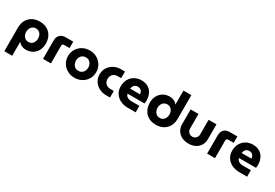

<svg xmlns="http://www.w3.org/2000/svg" viewBox="58 -1896 4693 3279"><g transform="rotate(30 2404.5 -256.5)"><path d="M328.7 -525Q393.7 -525 444.5 -504.7Q495.3 -484.3 530.7 -446.8Q566 -409.3 584.8 -358.7Q603.7 -308 603.7 -247.3Q603.7 -171 572.5 -112.5Q541.3 -54 486 -21Q430.7 12 357.7 12Q327.3 12 299.7 4Q272 -4 249.7 -19.2Q227.3 -34.3 211.7 -55.7H209V217.3H53.7V-246.7Q53.7 -331.7 87.7 -394Q121.7 -456.3 183.7 -490.7Q245.7 -525 328.7 -525ZM328.7 -391Q293.3 -391 266.7 -373.3Q240 -355.7 225.8 -325.3Q211.7 -295 211.7 -256.7Q211.7 -219.3 225.8 -189.2Q240 -159 266.7 -141.3Q293.3 -123.7 328.7 -123.7Q365 -123.7 391.2 -141.3Q417.3 -159 431.5 -189.2Q445.7 -219.3 445.7 -256.7Q445.7 -295 431.5 -325.3Q417.3 -355.7 391.2 -373.3Q365 -391 328.7 -391Z M691.7 0V-362.3Q691.7 -432.3 731.7 -472.3Q771.7 -512.3 842.7 -512.3H992V-386H881Q866.7 -386 856.8 -376.5Q847 -367 847 -352V0Z M1314.7 12Q1236 12 1173.2 -23Q1110.3 -58 1073.5 -119Q1036.7 -179.9 1036.7 -256.3Q1036.7 -332.7 1073.5 -393.5Q1110.3 -454.3 1173.3 -489.5Q1236.3 -524.7 1315 -524.7Q1393.7 -524.7 1456.3 -489.5Q1519 -454.3 1555.7 -393.8Q1592.3 -333.3 1592.3 -256.1Q1592.3 -179.7 1555.7 -118.8Q1519 -58 1456.2 -23Q1393.3 12 1314.7 12ZM1314.6 -123.3Q1351.7 -123.3 1379 -141Q1406.3 -158.7 1421.2 -188.8Q1436 -218.8 1436 -256.6Q1436 -294.3 1421.2 -324.3Q1406.3 -354.3 1379 -372Q1351.7 -389.7 1314.7 -389.7Q1277.7 -389.7 1250.3 -372Q1223 -354.4 1208 -324.4Q1193 -294.5 1193 -256.7Q1193 -219 1208 -188.9Q1223 -158.7 1250.3 -141Q1277.6 -123.3 1314.6 -123.3Z M1936 0Q1856.5 0 1794.1 -33.5Q1731.7 -67 1695.7 -124.7Q1659.7 -182.3 1659.7 -256Q1659.7 -329.7 1695.7 -387.5Q1731.7 -445.3 1794.1 -479Q1856.5 -512.7 1936 -512.7H2012.7V-382H1941.7Q1903 -382 1874.8 -365.5Q1846.7 -349 1831.3 -320.3Q1816 -291.5 1816 -255.9Q1816 -220.3 1831.3 -191.5Q1846.7 -162.7 1874.8 -146.2Q1903 -129.7 1941.7 -129.7H2012.7V0Z M2366.7 0Q2279.7 0 2214 -32.3Q2148.3 -64.7 2111.5 -122.5Q2074.7 -180.3 2074.7 -256Q2074.7 -340.3 2109.7 -400.3Q2144.7 -460.3 2203.5 -492.5Q2262.3 -524.7 2333.3 -524.7Q2414.3 -524.7 2468.8 -490.8Q2523.3 -457 2551.2 -398.3Q2579 -339.7 2579 -264.7Q2579 -251.7 2577.7 -234.5Q2576.3 -217.3 2573.7 -207H2237.7Q2244.3 -180.7 2261 -162.8Q2277.7 -145 2303.7 -136.3Q2329.7 -127.7 2362.3 -127.7H2518.7V0ZM2234 -303.7H2428.7Q2427.3 -320.3 2423 -335Q2418.7 -349.7 2410.5 -361.5Q2402.3 -373.3 2391.3 -381.8Q2380.3 -390.3 2365.5 -395Q2350.7 -399.7 2333 -399.7Q2310 -399.7 2292.2 -391.7Q2274.3 -383.7 2262.3 -370.3Q2250.3 -357 2243.5 -339.7Q2236.7 -322.3 2234 -303.7Z M2920 12.3Q2855.7 12.3 2804.5 -8Q2753.3 -28.3 2718 -65.8Q2682.7 -103.3 2663.8 -154Q2645 -204.7 2645 -265.3Q2645 -342.7 2676.3 -400.7Q2707.7 -458.7 2763.2 -491.7Q2818.7 -524.7 2891 -524.7Q2921.7 -524.7 2949.2 -516.8Q2976.7 -509 2999.3 -493.7Q3022 -478.3 3037 -457H3039.7V-730H3195V-266Q3195 -181.7 3161 -119Q3127 -56.3 3065.5 -22Q3004 12.3 2920 12.3ZM2920 -121.7Q2956.3 -121.7 2982.5 -139.3Q3008.7 -157 3022.8 -187.5Q3037 -218 3037 -256Q3037 -293.7 3022.8 -323.7Q3008.7 -353.7 2982.5 -371.3Q2956.3 -389 2920 -389Q2884.7 -389 2858 -371.3Q2831.3 -353.7 2817.2 -323.7Q2803 -293.7 2803 -256Q2803 -218 2817.2 -187.5Q2831.3 -157 2858 -139.3Q2884.7 -121.7 2920 -121.7Z M3563 12.3Q3484 12.3 3426.3 -18.5Q3368.7 -49.3 3337.7 -101.5Q3306.7 -153.7 3306.7 -218V-512.7H3461.7V-222Q3461.7 -195.3 3474.7 -172.7Q3487.7 -150 3510.5 -136.5Q3533.3 -123 3561.7 -123Q3590 -123 3612.5 -136.5Q3635 -150 3648 -172.7Q3661 -195.3 3661 -222V-512.7H3816.3V-218Q3816.3 -153.7 3786.2 -101.5Q3756 -49.3 3699.3 -18.5Q3642.7 12.3 3563 12.3Z M3927.7 0V-362.3Q3927.7 -432.3 3967.7 -472.3Q4007.7 -512.3 4078.7 -512.3H4228V-386H4117Q4102.7 -386 4092.8 -376.5Q4083 -367 4083 -352V0Z M4564.7 0Q4477.7 0 4412 -32.3Q4346.3 -64.7 4309.5 -122.5Q4272.7 -180.3 4272.7 -256Q4272.7 -340.3 4307.7 -400.3Q4342.7 -460.3 4401.5 -492.5Q4460.3 -524.7 4531.3 -524.7Q4612.3 -524.7 4666.8 -490.8Q4721.3 -457 4749.2 -398.3Q4777 -339.7 4777 -264.7Q4777 -251.7 4775.7 -234.5Q4774.3 -217.3 4771.7 -207H4435.7Q4442.3 -180.7 4459 -162.8Q4475.7 -145 4501.7 -136.3Q4527.7 -127.7 4560.3 -127.7H4716.7V0ZM4432 -303.7H4626.7Q4625.3 -320.3 4621 -335Q4616.7 -349.7 4608.5 -361.5Q4600.3 -373.3 4589.3 -381.8Q4578.3 -390.3 4563.5 -395Q4548.7 -399.7 4531 -399.7Q4508 -399.7 4490.2 -391.7Q4472.3 -383.7 4460.3 -370.3Q4448.3 -357 4441.5 -339.7Q4434.7 -322.3 4432 -303.7Z"/></g></svg>

Font: MuseoModerno Thin
Style: Regular
Weight: 100
Designer: Pablo Cosgaya, Héctor Gatti, Marcela Romero, and the Authors of The MuseoModerno Project.
Foundry: Omnibus-Type Team
Version: Version 1.003